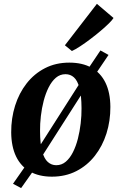

<svg xmlns="http://www.w3.org/2000/svg" viewBox="-20 -888 617 979"><path d="M87.7 71 46.3 49 115.9 -50.5 152.6 -96.9 410.3 -500.8 430.7 -539.3 492.1 -630.8 533.4 -607.9 470.9 -515.4 439.5 -475 180.4 -69.5 155.1 -24.3ZM333.3 -568.7Q400.2 -568.7 446.7 -542.7Q493.1 -516.7 517.8 -466.3Q542.4 -415.8 542.8 -342.8Q543.1 -271.6 522.9 -207.5Q502.6 -143.4 463.8 -93.8Q425.1 -44.2 369.6 -15.7Q314.2 12.8 244.5 12.8Q179.3 12.8 133 -13.2Q86.7 -39.3 62.2 -89.7Q37.8 -140.2 37.1 -212.6Q36.7 -284.6 56.9 -348.9Q77.1 -413.2 115.7 -462.6Q154.3 -512.1 209.4 -540.4Q264.4 -568.7 333.3 -568.7ZM314.1 -509.7Q286.2 -509.7 264.9 -491.6Q243.7 -473.4 228.3 -442.9Q212.9 -412.4 202.9 -374.5Q193 -336.7 188.4 -296.5Q183.8 -256.4 184.2 -219.6Q184.5 -154.5 194.9 -116.4Q205.3 -78.3 223.9 -62Q242.4 -45.6 266.8 -45.6Q294.5 -45.6 315.6 -63.6Q336.7 -81.6 352 -112.1Q367.4 -142.6 377.1 -180.6Q386.8 -218.6 391.4 -258.8Q396.1 -299.1 395.7 -336.4Q395.3 -401.9 385.2 -439.7Q375 -477.5 356.9 -493.6Q338.8 -509.7 314.1 -509.7ZM310.9 -657.1 474.1 -868.4 558.8 -796.4Q553.3 -786.6 535.6 -769Q517.8 -751.4 492.9 -730.4Q468 -709.3 440.8 -688.8Q413.7 -668.2 388.8 -651.9Q364 -635.6 346.6 -627.9Z"/></svg>

Font: Merriweather Light
Style: Italic
Weight: 300
Italic angle: -7.8°
Designer: Eben Sorkin
Foundry: Eben Sorkin
Version: Version 2.101